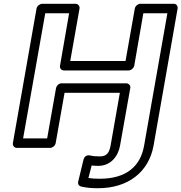

<svg xmlns="http://www.w3.org/2000/svg" viewBox="-20 -756 958 1014"><path d="M499 120C567 120 605 66 614 13L668 -291C671 -306 658 -316 647 -316H305C290 -316 278 -302 276 -291L229 -25H102L219 -686H345L297 -409C294 -394 306 -384 317 -384H659C674 -384 687 -398 689 -409L737 -686H864L741 13C722 123 646 188 507 188C482 188 464 187 447 184L464 118C476 119 486 120 499 120ZM508 70C487 70 471 69 456 65C434 60 423 77 421 87L393 203C390 215 396 226 408 229C438 236 462 238 498 238C657 238 766 152 791 13L918 -711C920 -722 913 -736 898 -736H721C710 -736 695 -726 692 -711L643 -434H351L400 -711C402 -722 394 -736 379 -736H203C192 -736 176 -726 173 -711L48 0C46 11 54 25 69 25H245C256 25 271 15 274 0L321 -266H613L564 13C557 52 542 70 508 70Z"/></svg>

Font: Asimov
Style: XWidOuIt
Weight: 500
Designer: Google
Version: Version 2.000980; 2014